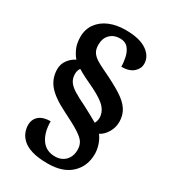

<svg xmlns="http://www.w3.org/2000/svg" viewBox="-209 -865 962 1082"><g transform="rotate(30 272.0 -324.0)"><path d="M278 112Q214 112 174 99.5Q134 87 112.5 66.5Q91 46 82.5 23Q74 0 74 -21Q74 -59 100 -81Q126 -103 174 -103Q174 -31 204.5 13Q235 57 293 57Q335 57 360.5 30.5Q386 4 386 -39Q386 -66 374 -86Q362 -106 325.5 -129.5Q289 -153 216 -189Q131 -231 95 -274.5Q59 -318 59 -377Q59 -409 78 -435.5Q97 -462 126 -476Q110 -493 95.5 -524.5Q81 -556 81 -599Q81 -649 107.5 -685.5Q134 -722 179.5 -741Q225 -760 284 -760Q375 -760 422 -727.5Q469 -695 469 -646Q469 -615 442.5 -591.5Q416 -568 365 -568Q365 -597 358 -628.5Q351 -660 333 -681.5Q315 -703 280 -703Q241 -703 216 -678.5Q191 -654 191 -611Q191 -580 204 -561.5Q217 -543 240.5 -529Q264 -515 296 -500Q372 -464 419.5 -434Q467 -404 489 -370.5Q511 -337 511 -293Q511 -256 492 -224Q473 -192 445 -178Q462 -156 472 -126Q482 -96 482 -67Q482 12 429 62Q376 112 278 112ZM393 -220Q397 -226 400 -235.5Q403 -245 403 -258Q403 -291 378.5 -320Q354 -349 284 -384Q252 -399 223.5 -413Q195 -427 171 -442Q165 -435 162 -424Q159 -413 159 -404Q159 -376 172 -355.5Q185 -335 215.5 -316Q246 -297 298 -272Q331 -254 353 -242.5Q375 -231 393 -220Z"/></g></svg>

Font: Noto Serif Telugu ExtraBold
Style: Regular
Weight: 800
Designer: Jelle Bosma - Monotype Design Team
Foundry: Monotype Imaging Inc.
Version: Version 2.005; ttfautohint (v1.8.4.7-5d5b)